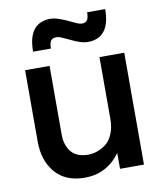

<svg xmlns="http://www.w3.org/2000/svg" viewBox="-83 -799 740 879"><g transform="rotate(-10 286.5 -360.0)"><path d="M169.9 -202.1Q169.9 -150.4 195.8 -119.6Q221.7 -88.9 274.9 -88.9Q293.5 -88.9 313.2 -95.2Q333 -101.6 354 -116.2Q375 -130.9 388.4 -161.1Q401.9 -191.4 401.9 -232.9V-520H517.1V0H405.8V-73.2Q342.8 12.2 241.2 12.2Q151.9 12.2 104 -43.5Q56.2 -99.1 56.2 -189V-520H169.9ZM106.9 -597.2Q106.9 -731.9 211.9 -731.9Q236.8 -731.9 286.1 -710Q290 -708 305.2 -700.7Q320.3 -693.4 331.1 -689.2Q341.8 -685.1 350.1 -685.1Q367.2 -685.1 374.5 -695.6Q381.8 -706.1 381.8 -731.9H465.8Q465.8 -597.2 360.8 -597.2Q333 -597.2 286.1 -620.1Q281.2 -622.1 267.3 -628.9Q253.4 -635.7 242.4 -639.9Q231.4 -644 223.1 -644Q205.6 -644 197.8 -633.5Q189.9 -623 189.9 -597.2Z"/></g></svg>

Font: Aspekta 550
Style: Regular
Weight: 550
Designer: Ivo Dolenc
Version: Version 2.000